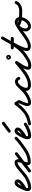

<svg xmlns="http://www.w3.org/2000/svg" viewBox="1564 -2190 648 3855"><g transform="rotate(-90 1888.5 -262.0)"><path d="M-4 -68Q-10 -79 -6 -91Q-2 -103 9 -109Q20 -115 44 -129.5Q68 -144 93.5 -162Q119 -180 137 -198.5Q155 -217 155 -231Q155 -234 150 -234Q138 -234 126.5 -222Q115 -210 106.5 -194.5Q98 -179 94 -170Q94 -170 94 -170Q94 -169 94 -169Q77 -137 59 -101.5Q41 -66 41 -28Q41 -22 42 -22Q98 -22 159 -46Q220 -70 265 -102Q265 -102 265 -102Q265 -102 265 -102Q275 -109 287 -106.5Q299 -104 307 -94Q314 -84 311.5 -72Q309 -60 299 -52Q247 -16 177.5 11Q108 38 42 38Q13 38 -3 19Q-19 0 -19 -28Q-19 -74 0.5 -115.5Q20 -157 40 -197Q40 -197 40 -196Q40 -196 40 -196Q50 -218 65.5 -240.5Q81 -263 102 -278.5Q123 -294 150 -294Q176 -294 195.5 -276Q215 -258 215 -231Q215 -204 195.5 -177.5Q176 -151 147 -127.5Q118 -104 88 -85.5Q58 -67 37 -56Q26 -50 14 -53.5Q2 -57 -4 -68Z M256 -60Q249 -70 251.5 -82.5Q254 -95 264 -102Q294 -122 329.5 -154Q365 -186 403.5 -218Q442 -250 479.5 -271.5Q517 -293 551 -293Q584 -293 602 -272Q620 -251 620 -220Q620 -186 604 -154.5Q588 -123 572.5 -94Q557 -65 557 -40Q557 -32 557.5 -30.5Q558 -29 564 -29Q622 -29 679 -49Q736 -69 783 -102Q793 -109 805 -106.5Q817 -104 825 -94Q832 -84 829.5 -72Q827 -60 817 -52Q763 -14 697 8.5Q631 31 564 31Q532 31 514.5 11Q497 -9 497 -40Q497 -64 506.5 -86Q516 -108 528.5 -130Q541 -152 550.5 -174Q560 -196 560 -220Q560 -226 559 -229.5Q558 -233 551 -233Q529 -233 495.5 -211.5Q462 -190 425.5 -159Q389 -128 355 -98Q321 -68 298 -52Q288 -45 275.5 -47.5Q263 -50 256 -60ZM712 -281Q722 -288 734 -286.5Q746 -285 754 -275Q761 -265 759.5 -253Q758 -241 748 -233Q661 -167 574.5 -101.5Q488 -36 401 30Q401 30 401 30Q401 30 401 30Q391 37 379 35.5Q367 34 359 24Q352 14 353.5 2Q355 -10 365 -18Q452 -84 538.5 -149.5Q625 -215 712 -281Q712 -281 712 -281Q712 -281 712 -281Z M776 -58Q768 -68 770 -80.5Q772 -93 783 -100Q843 -143 905 -187.5Q967 -232 1020 -285Q1020 -285 1020 -285Q1020 -285 1020 -285Q1028 -294 1040.5 -294Q1053 -294 1062 -285Q1071 -277 1071 -264.5Q1071 -252 1062 -243Q1008 -188 944 -142Q880 -96 817 -51Q807 -44 795 -46Q783 -48 776 -58Z M1037 -68Q1031 -79 1035 -91Q1039 -103 1050 -109Q1061 -115 1085 -129.5Q1109 -144 1134.5 -162Q1160 -180 1178 -198.5Q1196 -217 1196 -231Q1196 -234 1191 -234Q1179 -234 1167.5 -222Q1156 -210 1147.5 -194.5Q1139 -179 1135 -170Q1135 -170 1135 -170Q1135 -169 1135 -169Q1118 -137 1100 -101.5Q1082 -66 1082 -28Q1082 -22 1083 -22Q1139 -22 1200 -46Q1261 -70 1306 -102Q1306 -102 1306 -102Q1306 -102 1306 -102Q1316 -109 1328 -106.5Q1340 -104 1348 -94Q1355 -84 1352.5 -72Q1350 -60 1340 -52Q1288 -16 1218.5 11Q1149 38 1083 38Q1054 38 1038 19Q1022 0 1022 -28Q1022 -74 1041.5 -115.5Q1061 -157 1081 -197Q1081 -197 1081 -196Q1081 -196 1081 -196Q1091 -218 1106.5 -240.5Q1122 -263 1143 -278.5Q1164 -294 1191 -294Q1217 -294 1236.5 -276Q1256 -258 1256 -231Q1256 -204 1236.5 -177.5Q1217 -151 1188 -127.5Q1159 -104 1129 -85.5Q1099 -67 1078 -56Q1067 -50 1055 -53.5Q1043 -57 1037 -68Z M1201 -376Q1191 -369 1178.5 -370.5Q1166 -372 1159 -382Q1152 -392 1153.5 -404.5Q1155 -417 1165 -424Q1204 -453 1243.5 -482.5Q1283 -512 1322 -541Q1322 -541 1322 -541Q1322 -541 1322 -541Q1332 -548 1344.5 -546.5Q1357 -545 1364 -535Q1371 -525 1369.5 -512.5Q1368 -500 1358 -493Q1319 -464 1279.5 -434.5Q1240 -405 1201 -376Q1201 -376 1201 -376Q1201 -376 1201 -376Z M1338 36Q1326 39 1315 33Q1304 27 1301 15Q1298 3 1304 -8Q1310 -19 1322 -22Q1353 -30 1383 -36Q1413 -42 1443 -53Q1500 -74 1548.5 -111Q1597 -148 1638 -194Q1679 -240 1714 -288Q1722 -299 1739 -298Q1757 -297 1764 -286Q1771 -273 1780 -256Q1789 -239 1799 -230Q1803 -226 1806 -214Q1809 -201 1806 -195Q1791 -162 1776 -128.5Q1761 -95 1751 -60Q1748 -50 1745.5 -36.5Q1743 -23 1757 -23Q1786 -23 1819 -36Q1852 -49 1882.5 -67.5Q1913 -86 1936 -102Q1936 -102 1936 -102Q1936 -102 1936 -102Q1946 -109 1958 -106.5Q1970 -104 1978 -94Q1985 -84 1982.5 -72Q1980 -60 1970 -52Q1942 -32 1906 -11.5Q1870 9 1831.5 23Q1793 37 1757 37Q1723 37 1707 19.5Q1691 2 1688.5 -24Q1686 -50 1693 -76Q1704 -114 1719.5 -149.5Q1735 -185 1752 -221Q1753 -223 1755 -217.5Q1757 -212 1759 -204Q1761 -196 1761 -190Q1761 -184 1759 -186Q1744 -199 1733.5 -218.5Q1723 -238 1712 -254Q1709 -260 1718 -262.5Q1727 -265 1738 -264Q1749 -264 1757.5 -261Q1766 -258 1762 -252Q1723 -200 1678 -150Q1633 -100 1579.5 -60Q1526 -20 1464 3Q1433 15 1401 21.5Q1369 28 1338 36Q1338 36 1338 36Q1338 36 1338 36Z M1970 -52Q1960 -45 1947.5 -47.5Q1935 -50 1928 -60Q1921 -70 1923.5 -82.5Q1926 -95 1936 -102Q1962 -120 1991 -150.5Q2020 -181 2051 -212.5Q2082 -244 2114 -265Q2146 -286 2177 -286Q2208 -286 2235.5 -267Q2263 -248 2272 -217Q2272 -217 2272 -217Q2272 -217 2272 -217Q2275 -206 2269 -195Q2263 -184 2251 -180Q2240 -177 2229 -183Q2218 -189 2214 -201Q2211 -212 2199.5 -219Q2188 -226 2177 -226Q2160 -226 2141.5 -213Q2123 -200 2104.5 -181Q2086 -162 2070.5 -143.5Q2055 -125 2043 -114Q2026 -97 2008 -81.5Q1990 -66 1970 -52Q1970 -52 1970 -52Q1970 -52 1970 -52ZM2272 -217Q2275 -206 2269 -195Q2263 -184 2251 -180Q2240 -177 2229 -183Q2218 -189 2214 -201Q2211 -212 2199.5 -219Q2188 -226 2177 -226Q2154 -226 2132 -208Q2110 -190 2092 -162.5Q2074 -135 2063 -106.5Q2052 -78 2052 -59Q2052 -44 2062 -37Q2072 -30 2086 -27.5Q2100 -25 2111 -25Q2167 -25 2221.5 -47.5Q2276 -70 2322 -102Q2332 -109 2344 -106.5Q2356 -104 2364 -94Q2371 -84 2368.5 -72Q2366 -60 2356 -52Q2303 -15 2240 10Q2177 35 2111 35Q2082 35 2054.5 25Q2027 15 2009.5 -5.5Q1992 -26 1992 -59Q1992 -91 2007 -130Q2022 -169 2048.5 -205Q2075 -241 2108 -263.5Q2141 -286 2177 -286Q2208 -286 2235.5 -267Q2263 -248 2272 -217Q2272 -217 2272 -217Q2272 -217 2272 -217Z M2356 -52Q2346 -45 2333.5 -47.5Q2321 -50 2314 -60Q2307 -70 2309.5 -82.5Q2312 -95 2322 -102Q2379 -141 2434 -186Q2489 -231 2541 -277Q2550 -286 2561 -285Q2572 -284 2580 -278Q2588 -271 2590.5 -260.5Q2593 -250 2587 -239Q2559 -195 2529 -150.5Q2499 -106 2482 -57Q2476 -38 2476 -28.5Q2476 -19 2498 -19Q2550 -19 2597 -46Q2644 -73 2685 -102Q2685 -102 2685 -102Q2685 -102 2685 -102Q2695 -109 2707 -106.5Q2719 -104 2727 -94Q2734 -84 2731.5 -72Q2729 -60 2719 -52Q2670 -18 2615.5 11.5Q2561 41 2498 41Q2452 41 2433.5 23Q2415 5 2416.5 -24.5Q2418 -54 2432 -89Q2446 -124 2466 -159Q2486 -194 2505.5 -223.5Q2525 -253 2535 -271Q2542 -282 2553.5 -280.5Q2565 -279 2575 -271Q2584 -264 2587.5 -252.5Q2591 -241 2581 -233Q2528 -185 2471.5 -139Q2415 -93 2356 -52Q2356 -52 2356 -52Q2356 -52 2356 -52ZM2659 -422Q2656 -420 2655.5 -416.5Q2655 -413 2655 -414Q2655 -415 2655.5 -411.5Q2656 -408 2659 -406Q2661 -403 2664.5 -402.5Q2668 -402 2667 -402Q2666 -402 2669.5 -402.5Q2673 -403 2675 -406Q2678 -408 2678.5 -411.5Q2679 -415 2679 -414Q2679 -413 2678.5 -416.5Q2678 -420 2675 -422Q2673 -425 2669.5 -425.5Q2666 -426 2667 -426Q2668 -426 2664.5 -425.5Q2661 -425 2659 -422ZM2619 -414Q2619 -434 2633 -448Q2647 -462 2667 -462Q2687 -462 2701 -448Q2715 -434 2715 -414Q2715 -394 2701 -380Q2687 -366 2667 -366Q2647 -366 2633 -380Q2619 -394 2619 -414Z M2719 -52Q2709 -45 2697 -47.5Q2685 -50 2677 -60Q2670 -70 2672.5 -82Q2675 -94 2685 -102Q2767 -159 2826 -231Q2885 -303 2932.5 -384.5Q2980 -466 3028 -551Q3035 -564 3047 -566Q3059 -568 3069 -562Q3079 -557 3083 -545.5Q3087 -534 3080 -521Q3069 -501 3047.5 -464.5Q3026 -428 3000.5 -382.5Q2975 -337 2949 -288Q2923 -239 2901 -192.5Q2879 -146 2865.5 -108.5Q2852 -71 2852 -48Q2852 -35 2863 -31Q2874 -27 2884 -27Q2913 -27 2945 -39Q2977 -51 3006.5 -68.5Q3036 -86 3059 -102Q3069 -109 3081 -106.5Q3093 -104 3101 -94Q3108 -84 3105.5 -72Q3103 -60 3093 -52Q3065 -33 3030 -13Q2995 7 2957.5 20Q2920 33 2884 33Q2848 33 2820 12Q2792 -9 2792 -48Q2792 -81 2811 -133Q2830 -185 2859.5 -245Q2889 -305 2921.5 -364Q2954 -423 2982.5 -472.5Q3011 -522 3028 -551Q3035 -564 3047 -566Q3059 -568 3069 -562Q3079 -557 3083 -545.5Q3087 -534 3080 -521Q3030 -432 2979.5 -347Q2929 -262 2867 -187Q2805 -112 2719 -52Q2719 -52 2719 -52Q2719 -52 2719 -52ZM2855 -310Q2843 -310 2834 -319Q2825 -328 2825 -340Q2825 -352 2834 -361Q2843 -370 2855 -370Q2903 -370 2950.5 -370Q2998 -370 3046 -370Q3046 -370 3046 -370Q3046 -370 3046 -370Q3058 -370 3067 -361Q3076 -352 3076 -340Q3076 -328 3067 -319Q3058 -310 3046 -310Q2998 -310 2950.5 -310Q2903 -310 2855 -310Q2855 -310 2855 -310Q2855 -310 2855 -310Z M3093 -52Q3083 -45 3071 -47.5Q3059 -50 3051 -60Q3044 -70 3046.5 -82Q3049 -94 3059 -102Q3122 -145 3185.5 -194Q3249 -243 3317 -276Q3317 -276 3317 -276Q3317 -276 3317 -276Q3328 -282 3340 -278Q3352 -274 3357 -263Q3363 -251 3359 -239.5Q3355 -228 3344 -223Q3277 -190 3215.5 -142.5Q3154 -95 3093 -52Q3093 -52 3093 -52Q3093 -52 3093 -52ZM3318 -277Q3329 -282 3340.5 -277.5Q3352 -273 3358 -262Q3363 -251 3358.5 -239Q3354 -227 3343 -222Q3300 -202 3273 -160Q3246 -118 3246 -71Q3246 -51 3258 -38Q3270 -25 3290 -25Q3316 -25 3338.5 -41Q3361 -57 3378 -81.5Q3395 -106 3405 -133Q3415 -160 3415 -183Q3415 -199 3404 -214.5Q3393 -230 3375 -230Q3370 -230 3362.5 -230Q3355 -230 3354 -228Q3354 -228 3354 -228Q3354 -228 3354 -228Q3354 -228 3355.5 -227.5Q3357 -227 3366 -223Q3397 -211 3434.5 -206.5Q3472 -202 3510 -201.5Q3548 -201 3581 -201Q3588 -201 3594 -201Q3600 -201 3607 -201Q3619 -201 3628 -192Q3637 -183 3637 -171Q3637 -159 3628 -150Q3619 -141 3607 -141Q3593 -141 3562.5 -141Q3532 -141 3493.5 -142.5Q3455 -144 3416 -150Q3377 -156 3346.5 -167.5Q3316 -179 3301.5 -198.5Q3287 -218 3298 -248Q3298 -248 3298 -248Q3298 -248 3298 -248Q3306 -273 3329 -281.5Q3352 -290 3375 -290Q3403 -290 3426 -274.5Q3449 -259 3462 -234.5Q3475 -210 3475 -183Q3475 -147 3460.5 -109Q3446 -71 3421 -38.5Q3396 -6 3362.5 14.5Q3329 35 3290 35Q3245 35 3215.5 4Q3186 -27 3186 -71Q3186 -136 3222.5 -193Q3259 -250 3318 -277Q3318 -277 3318 -277Q3318 -277 3318 -277Z M3607 -141Q3594 -141 3585.5 -150Q3577 -159 3577 -171Q3577 -184 3586 -192.5Q3595 -201 3607 -201Q3646 -201 3684.5 -219Q3723 -237 3738 -275Q3743 -287 3754 -291.5Q3765 -296 3777 -292Q3789 -287 3793.5 -276Q3798 -265 3794 -253Q3779 -216 3749.5 -191Q3720 -166 3682.5 -153.5Q3645 -141 3607 -141Q3607 -141 3607 -141Q3607 -141 3607 -141Z"/></g></svg>

Font: FRB American Cursive Guidelines
Style: Bold Italic
Weight: 700
Italic angle: -25°
Version: Version 2.0;Modular Font Editor K font №1